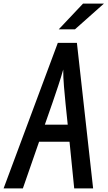

<svg xmlns="http://www.w3.org/2000/svg" viewBox="-65 -1016 597 1066"><path d="M396 -996 261 -853H351L512 -996ZM347 30H452L362 -778H256L-45 30H62L152 -229H321ZM228 -450C243 -495 272 -577 286 -630C285 -578 294 -493 299 -440L311 -324H184Z"/></svg>

Font: Smiley Sans Oblique
Style: Regular
Weight: 400
Italic angle: -8°
Designer: oooooohmygosh, Nagisa Chen, Janine Sui, Heda Shi, Jian Li
Foundry: atelierAnchor
Version: Version 2.0.1